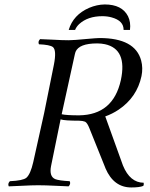

<svg xmlns="http://www.w3.org/2000/svg" viewBox="-20 -824 665 854"><path d="M285.6 -690.9Q305.7 -758.3 376.5 -789.1Q411.1 -803.7 445.8 -804.2Q522.5 -804.2 549.3 -752Q562.5 -725.1 558.1 -690.9H529.8Q530.3 -731.9 476.6 -746.6Q457.5 -752 435.1 -752Q370.6 -752 332 -716.8Q319.3 -704.6 314 -690.9ZM249.5 -293Q236.8 -233.4 207 -85Q198.2 -39.1 225.6 -27.3Q242.7 -20.5 290 -18.1Q295.9 -6.3 285.2 4.9Q263.7 4.4 228.5 2.4Q181.6 0 149.9 0Q121.6 0 76.7 2.4Q40 4.4 19 4.9Q13.2 -6.8 23.9 -18.1Q81.5 -20.5 97.2 -33.2Q115.7 -49.3 127.9 -103Q162.1 -254.4 176.3 -320.8Q187 -371.6 219.7 -536.1Q232.4 -600.6 215.3 -614.7Q201.7 -625 153.3 -627Q147.5 -638.7 158.2 -649.9Q180.7 -649.4 215.3 -647.5Q257.8 -645 285.2 -645Q307.1 -645 367.7 -650.9Q411.6 -654.8 423.3 -654.8Q581.1 -654.8 607.9 -554.7Q616.7 -521.5 609.4 -485.8Q589.4 -391.1 507.3 -335.9Q479.5 -317.4 448.2 -306.2L526.9 -87.9Q558.1 -11.7 619.1 -11.2Q620.6 -2.4 617.2 2.9Q601.1 9.8 564 9.8Q485.8 9.8 449.2 -75.2Q448.2 -77.6 447.8 -79.1L377.9 -252.9Q368.2 -277.8 358.4 -282.7Q348.6 -286.6 333 -287.1Q267.1 -287.1 249.5 -293ZM313 -583Q275.9 -417 255.4 -320.8L254.4 -315.9Q275.4 -311 332 -311Q483.4 -313 517.6 -467.8Q546.9 -605.5 446.8 -627.4Q430.2 -630.9 412.1 -630.9Q331.5 -630.9 315.9 -593.3Q314.5 -587.9 313 -583Z"/></svg>

Font: Linux Libertine Display Slanted O
Style: Slanted
Weight: 400
Designer: Philipp H. Poll
Foundry: Philipp H. Poll
Version: Version 5.0.9